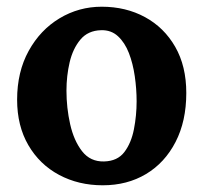

<svg xmlns="http://www.w3.org/2000/svg" viewBox="-20 -536 606 572"><path d="M286 16Q214 16 156 -15Q98 -46 64.5 -103.5Q31 -161 31 -239Q31 -322 65.5 -384.5Q100 -447 157.5 -481.5Q215 -516 283 -516Q355 -516 412 -485Q469 -454 502 -396.5Q535 -339 535 -259Q535 -175 503 -113Q471 -51 415 -17.5Q359 16 286 16ZM290 -55Q330 -56 350.5 -83Q371 -110 379 -151Q387 -192 387 -234Q387 -271 381.5 -309Q376 -347 364 -378Q352 -409 331.5 -428Q311 -447 281 -446Q242 -445 219.5 -418Q197 -391 187.5 -350.5Q178 -310 178 -266Q178 -215 189 -166Q200 -117 224.5 -85.5Q249 -54 290 -55Z"/></svg>

Font: Lora
Style: Weight 700
Weight: 700
Designer: Olga Karpushina, Alexei Vanyashin (Cyrillic)
Foundry: Cyreal
Version: Version 3.001